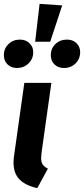

<svg xmlns="http://www.w3.org/2000/svg" viewBox="-25 -959 435 994"><path d="M190 -168Q188 -148 188 -141Q188 -120 196 -107.5Q204 -95 223 -86L168 15Q106 1 75.5 -30.5Q45 -62 45 -118Q45 -135 48 -154L101 -530H241ZM297 -931 235 -743H157L180 -939ZM147 -689Q147 -654 122.5 -630.5Q98 -607 63 -607Q33 -607 14 -625.5Q-5 -644 -5 -673Q-5 -708 19 -731Q43 -754 78 -754Q108 -754 127.5 -735.5Q147 -717 147 -689ZM390 -689Q390 -654 366 -630.5Q342 -607 306 -607Q276 -607 257 -625.5Q238 -644 238 -673Q238 -708 262 -731Q286 -754 322 -754Q352 -754 371 -735.5Q390 -717 390 -689Z"/></svg>

Font: Fira Sans SemiBold
Style: Italic
Weight: 600
Italic angle: -8°
Designer: bBox Type GmbH & Carrois Corporate GbR & Edenspiekermann AG
Foundry: bBox Type GmbH & Carrois Corporate GbR & Edenspiekermann AG
Version: Version 4.301